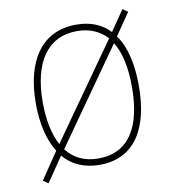

<svg xmlns="http://www.w3.org/2000/svg" viewBox="-72 -630 670 740"><g transform="rotate(-10 262.5 -260.0)"><path d="M467 -264C467 -347 452 -417 417 -466L476 -552L456 -566L401 -486C370 -519 327 -538 269 -538C137 -538 64 -436 64 -265C64 -186 80 -120 110 -73L39 32L59 46L125 -51C158 -12 205 10 266 10C403 10 467 -97 467 -264ZM91 -265C91 -421 152 -513 269 -513C320 -513 358 -494 386 -464L126 -96C103 -139 91 -196 91 -265ZM440 -264C440 -110 386 -15 265 -15C211 -15 169 -36 141 -73L401 -442C429 -398 440 -336 440 -264Z"/></g></svg>

Font: Noto Sans Gujarati UI SemiCondensed Thin
Style: Regular
Weight: 100
Width: 4
Designer: Jelle Bosma - Monotype Design Team, Universal Thirst
Foundry: Monotype Imaging Inc.
Version: Version 2.106